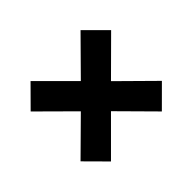

<svg xmlns="http://www.w3.org/2000/svg" viewBox="-108 -625 752 752"><g transform="rotate(45 268.0 -249.0)"><path d="M129.9 -25.2 45.3 -109.2 184.6 -248.4 42.8 -388.6 127.4 -473.4 268.4 -331.6 408.6 -473.4 493.2 -388.6 351.6 -248.4 490.8 -109.2 406.2 -25.2 268.4 -164.6Z"/></g></svg>

Font: Atkinson Hyperlegible Next
Style: Regular
Weight: 400
Designer: Elliott Scott, Megan Eiswerth, Linus Boman, Theodore Petrosky, Letters from Sweden
Foundry: Applied Design Works, Letters from Sweden
Version: Version 2.001